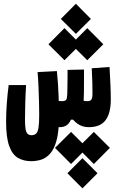

<svg xmlns="http://www.w3.org/2000/svg" viewBox="-20 -676 626 1028"><path d="M147.5 187Q106.9 187 76.7 169.7Q46.4 152.3 29.5 106.4Q12.7 60.5 12.7 -23.9Q12.7 -71.8 16.4 -122.1Q20 -172.4 26.4 -220.7H119.6Q116.7 -173.3 115.2 -121.6Q113.8 -69.8 113.8 -36.1Q113.8 -3.4 116.9 14.9Q120.1 33.2 127.9 40.5Q135.7 47.9 148.9 47.9Q164.6 47.9 173.6 39.1Q182.6 30.3 186.3 6.6Q189.9 -17.1 189.9 -61.5Q189.9 -87.4 189 -126.2Q188 -165 186.3 -208Q184.6 -251 181.2 -290L284.7 -295.4Q292 -221.7 293.9 -157Q295.9 -92.3 295.9 -51.8Q295.9 25.9 283.4 73.2Q271 120.6 249.5 145.3Q228 169.9 201.7 178.5Q175.3 187 147.5 187ZM298.8 4.9Q274.4 4.9 248.8 -4.9Q223.1 -14.6 207.5 -39.1L227.1 -152.3Q247.1 -143.1 272.7 -138.7Q298.3 -134.3 310.5 -134.3Q329.1 -134.3 334.5 -142.1Q339.8 -149.9 340.3 -174.8Q340.8 -196.3 341.1 -217.3Q341.3 -238.3 341.6 -259.5Q341.8 -280.8 341.8 -301.8L429.7 -303.7Q429.7 -274.4 429.7 -244.1Q429.7 -213.9 429.4 -184.8Q429.2 -155.8 427.7 -128.9Q426.3 -97.7 417 -74.2Q407.7 -50.8 398.4 -35.2H359.9Q350.6 -14.6 336.2 -4.9Q321.8 4.9 298.8 4.9ZM455.6 4.9Q420.9 4.9 395.5 -13.2Q370.1 -31.2 344.2 -69.8L367.2 -161.1Q391.1 -148.9 408.9 -141.6Q426.8 -134.3 446.8 -134.3Q463.9 -134.3 469.5 -143.3Q475.1 -152.3 475.1 -173.3Q475.1 -200.7 474.4 -234.1Q473.6 -267.6 471.2 -310.5L566.4 -317.4Q568.8 -268.1 571 -226.8Q573.2 -185.5 573.2 -143.6Q573.2 -69.8 545.2 -32.5Q517.1 4.9 455.6 4.9ZM386.2 -494.6 305.7 -574.7 386.2 -655.8 466.8 -574.7ZM447.3 -353.5 361.3 -439 447.3 -525.4 533.2 -439ZM325.2 -353.5 239.3 -439 325.2 -525.4 411.1 -439ZM421.4 170.9 502 251.5 421.4 332.5 340.8 251.5ZM482.4 30.3 568.4 115.7 482.4 202.1 396.5 115.7ZM360.4 30.3 446.3 115.7 360.4 202.1 274.4 115.7Z"/></svg>

Font: Cascadia Code
Style: Regular
Weight: 400
Monospace: yes
Designer: Aaron Bell
Foundry: Saja Typeworks
Version: Version 2106.017